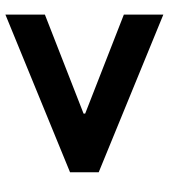

<svg xmlns="http://www.w3.org/2000/svg" viewBox="23 -651 624 710"><g transform="rotate(-90 335.0 -296.0)"><path d="M636 -4 53 -243V-349L636 -588V-442L270 -299V-293L636 -150Z"/></g></svg>

Font: Ruda SemiBold
Style: Bold
Weight: 900
Designer: Mariela Monsalve and Angelina Sanchez
Foundry: Mariela Monsalve and Angelina Sanchez
Version: Version 2.000